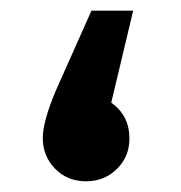

<svg xmlns="http://www.w3.org/2000/svg" viewBox="-20 -318 338 359"><path d="M141 21Q106 21 83 -2.5Q60 -26 60 -60Q60 -91 85 -150L151 -298H229L188 -126Q222 -102 222 -59Q222 -25 198.5 -2Q175 21 141 21Z"/></svg>

Font: FiraGO Medium
Style: Regular
Weight: 500
Designer: bBox Type
Foundry: bBox Type GmbH
Version: Version 1.001;PS 001.001;hotconv 1.0.88;makeotf.lib2.5.64775